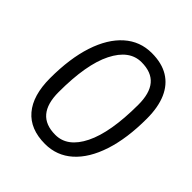

<svg xmlns="http://www.w3.org/2000/svg" viewBox="-196 -849 992 992"><g transform="rotate(45 300.0 -352.5)"><path d="M288.5 8.9Q179.8 8.9 123.2 -57.7Q66.6 -124.3 66.6 -250.2Q66.6 -394.3 100.8 -498.1Q135 -601.9 198.1 -657.9Q261.2 -713.9 347 -713.9Q419.8 -713.9 468.9 -684.2Q518 -654.5 543.2 -596.9Q568.4 -539.2 568.4 -455.8Q568.4 -311.7 534.2 -207.4Q500 -103.1 437.2 -47.1Q374.3 8.9 288.5 8.9ZM292.9 -62.1Q381.4 -62.1 433.6 -167.5Q485.8 -272.9 486.3 -474.2Q486.7 -559 451.3 -600.9Q415.9 -642.9 342.6 -642.9Q254.6 -642.9 201.6 -537.7Q148.7 -432.6 148.7 -231.2Q148.7 -146.4 184.4 -104.3Q220.1 -62.1 292.9 -62.1Z"/></g></svg>

Font: Nunito Sans 12pt ExtraLight
Style: Italic
Weight: 200
Italic angle: -9°
Designer: Vernon Adams
Foundry: Vernon Adams
Version: Version 3.101;gftools[0.9.27]